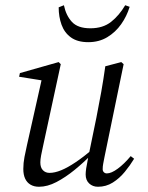

<svg xmlns="http://www.w3.org/2000/svg" viewBox="-20 -701 565 733"><path d="M129 12Q110 12 96.5 4Q83 -4 76 -19Q69 -34 69 -56Q69 -79 73.5 -102Q78 -125 83 -147L140 -401L153 -392L53 -408L56 -422L204 -464L212 -456L151 -174Q148 -159 144 -141.5Q140 -124 137 -108Q134 -92 134 -81Q134 -61 144 -51Q154 -41 169 -41Q189 -41 213.5 -51Q238 -61 268.5 -81.5Q299 -102 336 -133L338 -114H332Q300 -81 265 -52.5Q230 -24 195.5 -6Q161 12 129 12ZM354 12Q334 12 320.5 -0.5Q307 -13 307 -35Q307 -44 309 -58Q311 -72 318 -107L319 -111L348 -252Q358 -302 366.5 -350Q375 -398 382 -448L443 -464L452 -456L379 -102Q376 -86 374 -76Q372 -66 372 -55Q372 -48 376.5 -43.5Q381 -39 388 -39Q405 -39 429.5 -57Q454 -75 479 -105L492 -95Q477 -70 456.5 -45Q436 -20 410.5 -4Q385 12 354 12ZM317 -540Q276 -540 251 -558Q226 -576 215 -606.5Q204 -637 204 -673L224 -681Q232 -642 254.5 -617.5Q277 -593 325 -593Q373 -593 404 -617.5Q435 -642 458 -681L475 -675Q464 -639 442.5 -608.5Q421 -578 389.5 -559Q358 -540 317 -540Z"/></svg>

Font: Source Serif 4 60pt
Style: Italic
Weight: 400
Italic angle: -12°
Version: Version 4.004;hotconv 1.0.116;makeotfexe 2.5.65601